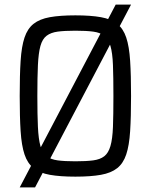

<svg xmlns="http://www.w3.org/2000/svg" viewBox="-20 -763 658 838"><path d="M66 55 485 -743H552L133 55ZM309 8Q242 8 197.5 0Q153 -8 126.5 -29Q100 -50 87 -89Q74 -128 70 -190.5Q66 -253 66 -344Q66 -435 70 -497.5Q74 -560 87 -599Q100 -638 126.5 -659Q153 -680 197.5 -688Q242 -696 309 -696Q376 -696 420.5 -688Q465 -680 491.5 -659Q518 -638 531 -599Q544 -560 548 -497.5Q552 -435 552 -344Q552 -253 548 -190.5Q544 -128 531 -89Q518 -50 491.5 -29Q465 -8 420.5 0Q376 8 309 8ZM309 -59Q356 -59 386.5 -63Q417 -67 435 -81Q453 -95 462 -125.5Q471 -156 473 -209Q475 -262 475 -344Q475 -426 473 -479Q471 -532 462 -562.5Q453 -593 435 -607Q417 -621 386.5 -625Q356 -629 309 -629Q262 -629 232 -625Q202 -621 183.5 -607Q165 -593 156.5 -562.5Q148 -532 145.5 -479Q143 -426 143 -344Q143 -262 145.5 -209Q148 -156 156.5 -125.5Q165 -95 183.5 -81Q202 -67 232 -63Q262 -59 309 -59Z"/></svg>

Font: Saira SemiCondensed
Style: Regular
Weight: 400
Width: 4
Designer: Hector Gatti with collaboration of the Omnibus-Type team
Foundry: Omnibus-Type
Version: Version 1.101